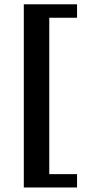

<svg xmlns="http://www.w3.org/2000/svg" viewBox="-20 -730 389 871"><path d="M88 120.5V-710.5H329.5V-649.5H203.5V60H329.5V120.5Z"/></svg>

Font: Newsreader
Style: Bold
Weight: 700
Designer: Hugues Gentile
Foundry: Production Type
Version: Version 1.003